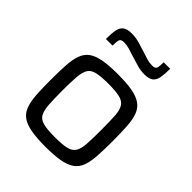

<svg xmlns="http://www.w3.org/2000/svg" viewBox="-204 -852 984 984"><g transform="rotate(45 288.5 -359.5)"><path d="M288 8Q225 8 183.5 0.5Q142 -7 118 -24Q94 -41 82.5 -71Q71 -101 68 -146.5Q65 -192 65 -255Q65 -318 68 -363.5Q71 -409 82.5 -439Q94 -469 118 -486Q142 -503 183.5 -510.5Q225 -518 288 -518Q352 -518 393 -510.5Q434 -503 458.5 -486Q483 -469 494.5 -439Q506 -409 509 -363.5Q512 -318 512 -255Q512 -192 509 -146.5Q506 -101 494.5 -71Q483 -41 458.5 -24Q434 -7 393 0.5Q352 8 288 8ZM288 -61Q342 -61 371 -68Q400 -75 412.5 -95Q425 -115 427.5 -153.5Q430 -192 430 -255Q430 -318 427.5 -356.5Q425 -395 412.5 -415Q400 -435 371 -442Q342 -449 288 -449Q235 -449 205.5 -442Q176 -435 164 -415Q152 -395 149 -356.5Q146 -318 146 -255Q146 -192 149 -153.5Q152 -115 164 -95Q176 -75 205.5 -68Q235 -61 288 -61ZM117 -602Q117 -641 121.5 -666Q126 -691 142 -703.5Q158 -716 191 -716Q219 -716 246 -708.5Q273 -701 300 -692Q321 -685 340.5 -679Q360 -673 380 -673Q402 -673 406.5 -684.5Q411 -696 411 -727H458Q458 -688 453.5 -663Q449 -638 433.5 -625.5Q418 -613 385 -613Q355 -613 329.5 -621Q304 -629 276 -637Q255 -644 235 -650Q215 -656 196 -656Q174 -656 169.5 -644.5Q165 -633 165 -602Z"/></g></svg>

Font: Saira Thin
Style: Regular
Weight: 400
Version: Version 1.101